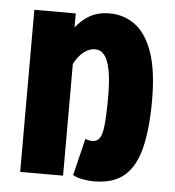

<svg xmlns="http://www.w3.org/2000/svg" viewBox="-50 -709 700 767"><g transform="rotate(5 300.0 -325.0)"><path d="M354 12Q333 12 308.5 7.5Q284 3 270 -6L306 -154Q311 -152 318 -150Q325 -148 334 -148Q352 -148 362.5 -161.5Q373 -175 377.5 -214Q382 -253 382 -330Q382 -396 374 -436.5Q366 -477 351 -495.5Q336 -514 314 -514Q299 -514 284.5 -507Q270 -500 256 -485.5Q242 -471 230 -448V0H58V-650H224V-594Q244 -618 264.5 -633Q285 -648 308.5 -655Q332 -662 359 -662Q416 -662 461 -629.5Q506 -597 532 -524Q558 -451 558 -330Q558 -218 539.5 -141.5Q521 -65 477 -26.5Q433 12 354 12Z"/></g></svg>

Font: Source Code Pro ExtraLight Black
Style: Regular
Weight: 900
Monospace: yes
Version: Version 1.018;hotconv 1.0.116;makeotfexe 2.5.65601